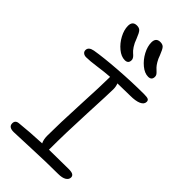

<svg xmlns="http://www.w3.org/2000/svg" viewBox="-304 -1070 1155 1155"><g transform="rotate(45 273.5 -492.5)"><path d="M413.1 -795.9Q382.8 -795.9 351.6 -821.8Q320.3 -847.7 300.5 -885Q280.8 -922.4 280.8 -956.1Q280.8 -996.1 317.9 -996.1Q337.4 -996.1 347.7 -985.4Q357.9 -974.6 372.1 -938Q379.9 -915 390.4 -897.5Q400.9 -879.9 409.7 -870.8Q418.5 -861.8 426.3 -854.7Q434.1 -847.7 438.5 -840.8Q442.9 -834 442.9 -825.2Q442.9 -795.9 413.1 -795.9ZM243.2 -767.1Q212.9 -767.1 181.6 -792.7Q150.4 -818.4 130.6 -855.7Q110.8 -893.1 110.8 -926.8Q110.8 -966.8 147.9 -966.8Q167.5 -966.8 177.7 -956.1Q188 -945.3 202.1 -909.2Q211.9 -880.9 225.3 -860.8Q238.8 -840.8 248.8 -832.8Q258.8 -824.7 265.9 -815.7Q272.9 -806.6 272.9 -795.9Q272.9 -767.1 243.2 -767.1ZM76.2 11.2Q33.2 11.2 33.2 -20Q33.2 -46.4 62 -48.8Q144 -57.6 246.1 -62Q234.9 -83.5 234.9 -117.2Q234.9 -217.3 243.4 -390.1Q252 -563 252 -624V-633.8Q208 -630.9 152.8 -623Q97.7 -615.2 66.9 -615.2Q52.2 -615.2 42.7 -622.6Q33.2 -629.9 33.2 -643.1Q33.2 -669.4 71.8 -676.8Q141.1 -688.5 253.9 -696.8Q366.7 -705.1 471.2 -705.1Q496.1 -705.1 505.1 -700.4Q514.2 -695.8 514.2 -683.1Q514.2 -662.1 488.8 -650.6Q463.4 -639.2 417 -639.2Q370.6 -639.2 311 -637.2Q318.8 -617.7 318.8 -595.2Q318.8 -562.5 310.3 -383.3Q301.8 -204.1 301.8 -68.8V-64Q408.2 -65.9 467.8 -65.9Q493.7 -65.9 503.9 -59.3Q514.2 -52.7 514.2 -40Q514.2 -22.5 496.3 -11.2Q478.5 0 442.9 0Q345.7 0 219.5 5.6Q93.3 11.2 76.2 11.2Z"/></g></svg>

Font: Shantell Sans Normal
Style: Regular
Weight: 300
Designer: Stephen Nixon, Anya Danilova, Shantell Martin
Foundry: Arrow Type
Version: Version 1.006;[559af2be0]